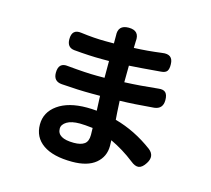

<svg xmlns="http://www.w3.org/2000/svg" viewBox="-116 -936 1233 1121"><g transform="rotate(15 500.0 -375.0)"><path d="M319.3 -165Q291 -147.5 291 -123Q291 -63.5 391.6 -63.5Q433.6 -63.5 455.1 -79.1Q476.6 -94.7 476.6 -133.8Q476.6 -159.2 475.6 -175.8Q424.8 -181.6 397.5 -181.6Q346.7 -181.6 319.3 -165ZM593.8 -256.8Q715.8 -223.6 824.2 -142.6Q866.2 -109.4 835 -60.5Q815.4 -29.3 793.9 -25.9Q772.5 -22.5 744.1 -45.9Q676.8 -98.6 599.6 -134.8Q600.6 -123 600.6 -100.6Q600.6 -35.2 551.8 5.4Q502.9 45.9 410.2 45.9Q294.9 45.9 233.9 3.4Q172.9 -39.1 172.9 -116.2Q172.9 -190.4 237.3 -236.3Q301.8 -282.2 413.1 -282.2Q443.4 -282.2 472.7 -279.3Q470.7 -309.6 468.8 -368.2H418.9Q336.9 -368.2 235.4 -376Q184.6 -379.9 184.6 -431.6Q184.6 -496.1 244.1 -487.3Q355.5 -476.6 420.9 -476.6H466.8V-578.1H420.9Q348.6 -578.1 253.9 -586.9Q210 -591.8 210 -641.6Q210 -704.1 268.6 -695.3Q348.6 -684.6 419.9 -684.6H467.8V-731.4Q462.9 -795.9 528.3 -795.9Q595.7 -795.9 587.9 -728.5V-726.6L586.9 -689.5Q666 -692.4 754.9 -704.1Q819.3 -713.9 820.3 -653.3Q821.3 -625 812 -611.8Q802.7 -598.6 776.4 -596.7Q652.3 -585.9 585.9 -582L585 -481.4Q679.7 -485.4 787.1 -497.1Q817.4 -501 830.6 -487.3Q843.8 -473.6 843.8 -442.4Q843.8 -388.7 792 -382.8Q670.9 -372.1 586.9 -370.1Q590.8 -290 593.8 -256.8Z"/></g></svg>

Font: GenSenMaruGothic TW TTF Bold
Style: Regular
Weight: 700
Version: Version 1.301